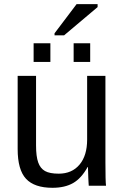

<svg xmlns="http://www.w3.org/2000/svg" viewBox="-20 -893 596 923"><path d="M153.3 -528.3V-193.4Q153.3 -141.1 163.6 -112.3Q173.8 -83.5 196.3 -70.8Q218.8 -58.1 262.2 -58.1Q325.7 -58.1 362.3 -101.6Q398.9 -145 398.9 -222.2V-528.3H486.8V-112.8Q486.8 -20.5 489.7 0H406.7Q406.2 -2.4 405.8 -13.2Q405.3 -23.9 404.5 -37.8Q403.8 -51.8 402.8 -90.3H401.4Q371.1 -35.6 331.3 -12.9Q291.5 9.8 232.4 9.8Q145.5 9.8 105.2 -33.4Q64.9 -76.7 64.9 -176.3V-528.3ZM334 -595.2V-685.1H413.6V-595.2ZM141.6 -595.2V-685.1H222.2V-595.2ZM242.2 -723.1V-732.9L348.1 -873H449.2V-858.9L288.1 -723.1Z"/></svg>

Font: Arial
Style: Regular
Weight: 400
Designer: Steve Matteson
Foundry: Ascender Corporation
Version: Version 2.00.3